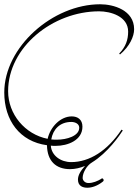

<svg xmlns="http://www.w3.org/2000/svg" viewBox="-20 -757 648 899"><path d="M549 -150C483 -51 399 2 313 2C265 2 221 -28 218 -75C225 -74 233 -74 241 -74C297 -74 366 -100 366 -164C366 -197 344 -212 316 -212C264 -212 216 -164 203 -107C97 -128 18 -222 18 -330C18 -536 227 -704 444 -704C497 -704 580 -681 580 -609C580 -571 569 -538 538 -506L542 -502C587 -540 608 -586 608 -620C608 -710 511 -737 449 -737C227 -737 0 -537 0 -324C0 -193 73 -94 200 -77C201 -3 242 35 308 35C332 35 356 29 378 20C358 42 345 63 345 84C345 115 369 122 389 122C411 122 437 113 462 93C472 85 457 73 455 80C437 91 415 100 394 100C377 100 367 87 367 76C367 50 388 17 410 4C485 -42 540 -123 555 -146ZM314 -186C331 -186 351 -178 351 -159C351 -120 292 -103 247 -103C238 -103 229 -103 220 -104C228 -151 260 -186 314 -186Z"/></svg>

Font: Stalemate
Style: Regular
Weight: 400
Designer: Astigmatic (AOETI)
Foundry: Astigmatic (AOETI)
Version: Version 001.000